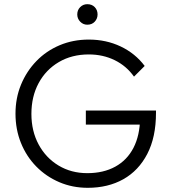

<svg xmlns="http://www.w3.org/2000/svg" viewBox="-20 -888 813 917"><path d="M399 9Q326 9 263 -18Q200 -45 153 -93Q106 -141 80 -205.5Q54 -270 54 -345Q54 -420 80.5 -484Q107 -548 154 -596.5Q201 -645 265 -672Q329 -699 404 -699Q487 -699 556.5 -666Q626 -633 671 -573L620 -522Q584 -573 528 -600.5Q472 -628 404 -628Q323 -628 261 -591.5Q199 -555 164.5 -491Q130 -427 130 -344Q130 -262 164.5 -198Q199 -134 259.5 -97.5Q320 -61 397 -61Q474 -61 530.5 -92Q587 -123 617.5 -182Q648 -241 649 -324L691 -293H390V-360H725V-349Q725 -233 683.5 -153Q642 -73 569 -32Q496 9 399 9ZM397 -770Q377 -770 363 -784.5Q349 -799 349 -819Q349 -840 363 -854Q377 -868 397 -868Q419 -868 432.5 -854Q446 -840 446 -819Q446 -799 432.5 -784.5Q419 -770 397 -770Z"/></svg>

Font: Outfit Thin Light
Style: Regular
Weight: 300
Version: Version 1.100;gftools[0.9.27]